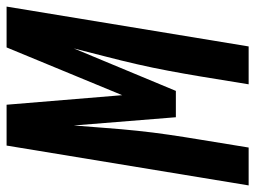

<svg xmlns="http://www.w3.org/2000/svg" viewBox="-133 -659 775 583"><g transform="rotate(-90 254.5 -367.5)"><path d="M-17 0 104 -735H228L257 -384L402 -735H526L405 0H290L314 -147Q322 -195 331 -243Q340 -291 351 -339Q362 -387 374.5 -435Q387 -483 399 -531L270 -221H190L165 -531Q161 -483 157.5 -435Q154 -387 149 -339Q144 -291 137 -243Q130 -195 122 -147L98 0Z"/></g></svg>

Font: Iosevka Extrabold Oblique
Style: Regular
Weight: 800
Italic angle: -9°
Monospace: yes
Designer: Belleve Invis
Foundry: Belleve Invis
Version: Version 32.5.0; ttfautohint (v1.8.4)